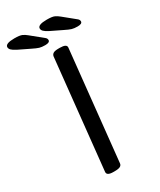

<svg xmlns="http://www.w3.org/2000/svg" viewBox="-244 -934 836 1006"><g transform="rotate(-30 174.0 -431.0)"><path d="M128 2Q87 2 90 -21L159 -680Q161 -691 170.5 -696.5Q180 -702 202 -702H210Q252 -702 249 -680L180 -20Q179 -9 169 -3.5Q159 2 136 2ZM151 -752Q130 -752 116.5 -756Q103 -760 77 -773L9 -806Q-12 -817 -19.5 -825Q-27 -833 -27 -842Q-27 -864 28 -864Q60 -864 73.5 -858Q87 -852 100 -841L170 -784Q179 -777 179 -767Q179 -752 151 -752ZM347 -752Q326 -752 312.5 -756Q299 -760 273 -773L205 -806Q184 -817 176.5 -825Q169 -833 169 -842Q169 -864 224 -864Q256 -864 269.5 -858Q283 -852 296 -841L366 -784Q375 -777 375 -767Q375 -752 347 -752Z"/></g></svg>

Font: Asap Expanded Expanded Regular
Style: Italic
Weight: 400
Width: 7
Italic angle: -6°
Designer: Pablo Cosgaya
Foundry: Omnibus-Type
Version: Version 3.001; ttfautohint (v1.8.4.7-5d5b)